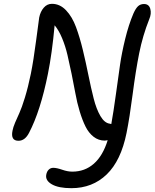

<svg xmlns="http://www.w3.org/2000/svg" viewBox="-20 -775 812 1009"><path d="M355 213.9Q287.6 213.9 252.4 193.6Q217.3 173.3 223.1 143.1Q226.1 126 236.1 116.5Q246.1 106.9 259.8 106.9Q277.8 106.9 306.6 116.9Q335.4 127 359.9 127Q425.8 127 473.1 85.4Q520.5 43.9 545.9 -38.1Q536.1 -36.1 530.8 -36.1Q497.6 -36.1 471.7 -56.4Q445.8 -76.7 429.2 -110.4Q412.6 -144 398.7 -189.9Q384.8 -235.8 376 -285.2Q367.2 -334.5 356.2 -387.2Q345.2 -439.9 334.5 -486.3Q323.7 -532.7 306.2 -574.7Q288.6 -616.7 267.1 -642.1Q253.4 -493.7 231.9 -387.2Q192.9 -192.4 132.8 -77.1Q111.3 -35.2 77.1 -35.2Q34.7 -35.2 45.9 -88.9Q48.8 -105.5 59.3 -130.4Q69.8 -155.3 82 -181.6Q94.2 -208 111.1 -262.9Q127.9 -317.9 142.1 -387.2Q155.8 -454.6 170.2 -564.9Q184.6 -675.3 186 -683.1Q192.4 -714.4 210 -734.6Q227.5 -754.9 252.9 -754.9Q294.9 -754.9 327.1 -720.9Q359.4 -687 379.4 -632.8Q399.4 -578.6 415.3 -512.7Q431.2 -446.8 444.6 -380.1Q458 -313.5 472.2 -257.6Q486.3 -201.7 507.8 -165Q529.3 -128.4 557.1 -125Q559.1 -125 564.9 -123Q576.2 -185.5 589.1 -279.3Q602.1 -373 610.8 -434.3Q619.6 -495.6 637.9 -570.6Q656.2 -645.5 681.2 -704.1Q693.4 -731.4 705.8 -742.7Q718.3 -753.9 736.8 -753.9Q762.7 -753.9 769.8 -728.5Q776.9 -703.1 764.2 -673.8Q730 -587.9 711.4 -494.9Q692.9 -401.9 677 -279.1Q661.1 -156.2 645 -76.2Q615.7 69.3 540.8 141.6Q465.8 213.9 355 213.9Z"/></svg>

Font: Shantell Sans Bouncy
Style: Italic
Weight: 400
Italic angle: -11.31°
Designer: Stephen Nixon, Anya Danilova, Shantell Martin
Foundry: Arrow Type
Version: Version 1.006;[9816181b4]